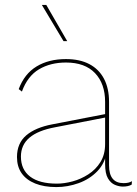

<svg xmlns="http://www.w3.org/2000/svg" viewBox="-20 -750 557 780"><path d="M407 -336Q407 -410 366 -453Q325 -496 248 -496Q185 -496 138.5 -468.5Q92 -441 69 -378L56 -388Q79 -450 128.5 -480Q178 -510 248 -510Q304 -510 343 -489.5Q382 -469 402.5 -430Q423 -391 423 -336V-78Q423 -6 482 -6Q504 -6 516 -14L515 0Q501 8 479 8Q464 8 447 1Q430 -6 418.5 -25.5Q407 -45 407 -84V-130L414 -136Q407 -87 375.5 -54.5Q344 -22 299.5 -6Q255 10 209 10Q159 10 123 -4.5Q87 -19 68 -46Q49 -73 49 -112Q49 -168 86.5 -200Q124 -232 193 -245L410 -287V-273L204 -233Q134 -220 99.5 -190.5Q65 -161 65 -114Q65 -61 102.5 -32.5Q140 -4 211 -4Q241 -4 274.5 -13Q308 -22 338.5 -41.5Q369 -61 388 -91.5Q407 -122 407 -165ZM168 -730 253 -583H238L150 -730Z"/></svg>

Font: Work Sans Thin
Style: Regular
Weight: 250
Designer: Wei Huang
Foundry: Wei Huang
Version: Version 2.012